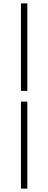

<svg xmlns="http://www.w3.org/2000/svg" viewBox="-20 -849 288 1145"><path d="M105 -307V-829H143V-307ZM105 276V-243H143V276Z"/></svg>

Font: Noto Sans SC Thin ExtraLight
Style: Regular
Weight: 250
Version: Version 2.004-H2;hotconv 1.0.118;makeotfexe 2.5.65603